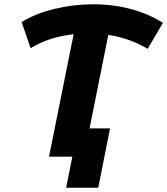

<svg xmlns="http://www.w3.org/2000/svg" viewBox="-20 -732 781 897"><path d="M670 -504Q582 -555 486 -569L372 0H209L324 -572Q210 -560 123 -507L81 -629Q146 -669 235 -690.5Q324 -712 415 -712Q509 -712 592.5 -689.5Q676 -667 741 -625ZM494 -132 439 145H289L318 0H209L237 -132Z"/></svg>

Font: Montserrat Alternates
Style: Bold Italic
Weight: 700
Italic angle: -11.3°
Designer: Julieta Ulanovsky
Foundry: Julieta Ulanovsky
Version: Version 7.200